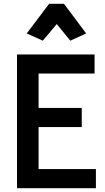

<svg xmlns="http://www.w3.org/2000/svg" viewBox="-20 -985 550 1005"><path d="M237 -965 120 -810 204 -772 277 -859 348 -772 431 -810 315 -965ZM69 -700V0H482V-100H182V-320H408V-420H182V-600H475V-700Z"/></svg>

Font: Mint Spirit
Style: Bold
Weight: 700
Designer: HARENDAL Hirwen
Foundry: Arkandis Digital Foundry.
Version: Version 1.004;FFEdit